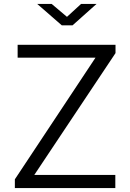

<svg xmlns="http://www.w3.org/2000/svg" viewBox="-20 -949 657 969"><path d="M389 -929 318 -864 241 -929H168L292 -821H346L467 -929ZM55 0H562V-66H153L563 -681V-723H69V-658H462L55 -44Z"/></svg>

Font: United Sans Light
Style: Regular
Weight: 300
Designer: Pablo Impallari, Rodrigo Fuenzalida (Modified by Dan O. Williams)
Version: Version 1.000;PS 001.000;hotconv 1.0.88;makeotf.lib2.5.64775